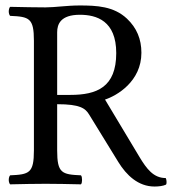

<svg xmlns="http://www.w3.org/2000/svg" viewBox="-20 -672 647 702"><path d="M272 -618C333 -618 405 -596 405 -478C405 -353 334 -325 237 -325H189V-554C189 -583 201 -618 272 -618ZM189 -122V-291C273 -291 292 -276 306 -253L413 -79C442 -32 485 10 545 10C560 10 577 8 587 3C589 0 589 -4 589 -7C589 -12 588 -17 586 -21C541 -21 516 -55 490 -98L364 -308C407 -322 497 -374 497 -479C497 -529 480 -570 444 -604C396 -649 334 -652 271 -652C224 -652 182 -645 146 -645C111 -645 64 -646 17 -647C14 -644 12 -637 12 -630C12 -624 14 -617 17 -614C87 -611 104 -606 104 -523V-122C104 -39 87 -34 17 -31C14 -28 12 -21 12 -14C12 -8 14 -1 17 2C62 1 108 0 147 0C185 0 232 1 276 2C279 -1 280 -8 280 -14C280 -21 279 -28 276 -31C206 -34 189 -39 189 -122Z"/></svg>

Font: Ponomar Unicode
Style: Regular
Weight: 400
Version: 1.3